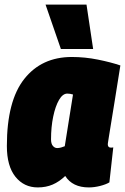

<svg xmlns="http://www.w3.org/2000/svg" viewBox="-20 -809 546 839"><path d="M368 10Q297 10 265 -40Q239 -15 210 -2.5Q181 10 145 10Q85 10 47.5 -36.5Q10 -83 10 -171Q10 -368 86 -464Q162 -560 294 -560Q351 -560 408 -548.5Q465 -537 506 -523Q491 -428 481 -366.5Q471 -305 465 -268Q459 -231 456 -212.5Q453 -194 452 -187Q451 -180 451 -179Q451 -164 464 -164Q466 -164 469 -164Q472 -164 475 -165L458 -12Q443 -3 417.5 3.5Q392 10 368 10ZM263 -170 299 -396Q293 -398 286.5 -399Q280 -400 274 -400Q254 -400 238 -372.5Q222 -345 212.5 -299.5Q203 -254 203 -200Q203 -181 211 -171.5Q219 -162 230 -162Q238 -162 247 -164.5Q256 -167 263 -170ZM246 -595 179 -789H358L387 -595Z"/></svg>

Font: Georama Semi Condensed Black
Style: Italic
Weight: 900
Width: 4
Italic angle: -9°
Designer: Jean-Baptiste Levee
Foundry: Production Type
Version: Version 1.000